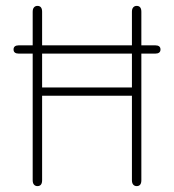

<svg xmlns="http://www.w3.org/2000/svg" viewBox="-20 -624 591 652"><path d="M91 -442V-12Q91 -2 95.5 3Q100 8 107 8Q115 8 119 3Q123 -2 123 -12V-299H428V-12Q428 -2 432.5 3Q437 8 444 8Q452 8 456 3Q460 -2 460 -12V-442H508Q516 -442 520.5 -445.5Q525 -449 525 -456Q525 -463 520.5 -466.5Q516 -470 508 -470H460V-584Q460 -594 456 -599Q452 -604 444 -604Q437 -604 432.5 -599Q428 -594 428 -584V-470H123V-584Q123 -594 119 -599Q115 -604 107 -604Q100 -604 95.5 -599Q91 -594 91 -584V-470H43Q35 -470 30.5 -466.5Q26 -463 26 -456Q26 -449 30.5 -445.5Q35 -442 43 -442ZM123 -327V-442H428V-327Z"/></svg>

Font: Beiruti ExtraLight
Style: Regular
Weight: 250
Designer: Arlette Boutros
Foundry: Boutros
Version: Version 1.41